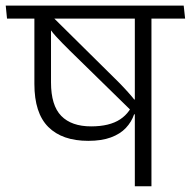

<svg xmlns="http://www.w3.org/2000/svg" viewBox="-39 -650 666 670"><path d="M489.5 -600.5H431.5V0H489.5ZM374 -585H607L602 -630.5H369ZM-14.5 -585H569.5L564.5 -630.5H-19ZM269 -158.5Q315.5 -158.5 348 -170.5Q380.5 -182.5 400.2 -203.5Q420 -224.5 429 -251H435L432 -306.5Q417.5 -258 380.2 -233.5Q343 -209 279 -209Q210.5 -209 174.8 -245.5Q139 -282 139 -362.5V-599.5H81V-357Q81 -255.5 129.5 -207Q178 -158.5 269 -158.5ZM123 -568Q137 -544 156.8 -522.5Q176.5 -501 204.5 -473.5L432 -251L447.5 -278.5Q435.5 -296 421.8 -312.2Q408 -328.5 393.2 -344.2Q378.5 -360 362.5 -375.5L136 -599.5Z"/></svg>

Font: Anek Devanagari Medium Light
Style: Regular
Weight: 300
Version: Version 1.003